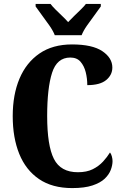

<svg xmlns="http://www.w3.org/2000/svg" viewBox="-20 -951 631 981"><path d="M349 10Q247 10 179.5 -36Q112 -82 78.5 -164.5Q45 -247 45 -358Q45 -467 79.5 -549Q114 -631 181.5 -677.5Q249 -724 348 -724Q452 -724 503 -689.5Q554 -655 554 -606Q554 -568 522.5 -542Q491 -516 426 -516Q426 -550 418 -582Q410 -614 391.5 -635.5Q373 -657 339 -657Q271 -657 246 -579Q221 -501 221 -358Q221 -207 255.5 -139Q290 -71 378 -71Q423 -71 454 -86.5Q485 -102 506.5 -125.5Q528 -149 542 -172Q548 -165 551.5 -152Q555 -139 555 -128Q555 -107 546 -83Q537 -59 515 -38Q493 -17 452.5 -3.5Q412 10 349 10ZM260 -771Q251 -794 232.5 -820.5Q214 -847 194.5 -873Q175 -899 162 -918V-931H238Q247 -919 263.5 -902.5Q280 -886 298 -869Q316 -852 328 -838Q341 -852 358.5 -869Q376 -886 393 -902.5Q410 -919 419 -931H495V-918Q482 -899 462.5 -873Q443 -847 424.5 -820.5Q406 -794 397 -771Z"/></svg>

Font: Noto Serif ExtraCondensed Black
Style: Regular
Weight: 900
Width: 2
Designer: Monotype Design Team
Foundry: Monotype Imaging Inc.
Version: Version 2.015; ttfautohint (v1.8.4.7-5d5b)